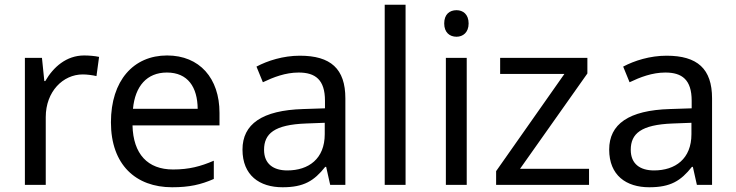

<svg xmlns="http://www.w3.org/2000/svg" viewBox="-20 -780 3105 810"><path d="M335 -546C260 -546 205 -497 171 -438H167L157 -536H85V0H173V-286C173 -394 246 -466 329 -466C347 -466 370 -463 387 -459L398 -540C380 -544 355 -546 335 -546Z M685 -546C543 -546 448 -440 448 -264C448 -85 553 10 706 10C779 10 827 -1 882 -25V-102C826 -78 778 -65 710 -65C603 -65 542 -130 539 -251H906V-304C906 -450 822 -546 685 -546ZM684 -474C773 -474 813 -412 814 -321H541C550 -417 600 -474 684 -474Z M1245 -545C1175 -545 1109 -524 1062 -499L1089 -433C1133 -454 1184 -474 1240 -474C1310 -474 1351 -444 1351 -355V-323L1260 -320C1085 -315 1003 -256 1003 -149C1003 -40 1075 10 1172 10C1262 10 1305 -17 1352 -76H1356L1373 0H1437V-365C1437 -490 1375 -545 1245 -545ZM1271 -259 1350 -262V-214C1350 -110 1282 -61 1192 -61C1134 -61 1094 -88 1094 -148C1094 -216 1137 -254 1271 -259Z M1691 0V-760H1603V0Z M1906 -737C1877 -737 1854 -720 1854 -681C1854 -643 1877 -625 1906 -625C1933 -625 1957 -643 1957 -681C1957 -720 1933 -737 1906 -737ZM1949 -536H1861V0H1949Z M2465 0V-68H2174L2458 -470V-536H2090V-468H2361L2073 -58V0Z M2792 -545C2722 -545 2656 -524 2609 -499L2636 -433C2680 -454 2731 -474 2787 -474C2857 -474 2898 -444 2898 -355V-323L2807 -320C2632 -315 2550 -256 2550 -149C2550 -40 2622 10 2719 10C2809 10 2852 -17 2899 -76H2903L2920 0H2984V-365C2984 -490 2922 -545 2792 -545ZM2818 -259 2897 -262V-214C2897 -110 2829 -61 2739 -61C2681 -61 2641 -88 2641 -148C2641 -216 2684 -254 2818 -259Z"/></svg>

Font: Noto Sans Sinhala UI
Style: Regular
Weight: 400
Designer: Jelle Bosma - Monotype Design Team
Foundry: Monotype Imaging Inc.
Version: Version 2.006